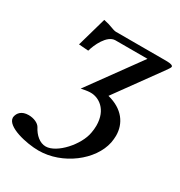

<svg xmlns="http://www.w3.org/2000/svg" viewBox="-202 -811 1084 1158"><g transform="rotate(30 340.0 -232.5)"><path d="M633 -646H282C273 -646 256 -652 240 -658C232 -662 214 -667 186 -673L128 -469L195 -464C207 -509 248 -599 305 -600H529L270 -243C314 -252 324 -252 337 -252C389 -252 464 -211 464 -96C464 -79 462 -62 459 -46C444 46 338 165 261 165C220 165 183 133 160 88C148 67 115 52 79 52C29 52 9 80 4 105C3.2 109.3 3 111.1 3 112C3 175 152 208 236 208C403 208 564 83 592 -54C595 -71 597 -88 597 -103C597 -188 547 -261 437 -289L652 -586C668 -608 680 -625 680 -631C680 -640 667 -646 633 -646Z"/></g></svg>

Font: Linux Libertine O
Style: Bold Italic
Weight: 700
Italic angle: -11.5°
Designer: Philipp H. Poll
Foundry: Philipp H. Poll
Version: Version 4.1.0